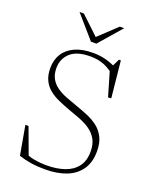

<svg xmlns="http://www.w3.org/2000/svg" viewBox="-162 -971 858 1071"><g transform="rotate(20 267.0 -435.5)"><path d="M418 -655.5 395.5 -659.5 418 -706H429.5L451.5 -489L433 -487.5L387.5 -642.5L428.5 -599.5Q384 -638.5 347 -653.8Q310 -669 263.5 -669Q182.5 -669 144.2 -633.2Q106 -597.5 106 -544Q106 -506 120.5 -480.5Q135 -455 160 -437.5Q185 -420 216.8 -407.8Q248.5 -395.5 283 -383.5Q317.5 -371.5 351.8 -357.5Q386 -343.5 414.8 -322Q443.5 -300.5 460.8 -267Q478 -233.5 478 -183.5Q478 -118 448.2 -75Q418.5 -32 365 -11Q311.5 10 239.5 10Q192.5 10 155.5 4.2Q118.5 -1.5 82.5 -13.5L52 -186H70.5L136.5 -8L93 -47Q127.5 -27.5 164.2 -20.8Q201 -14 240.5 -14Q300 -14 346.2 -30Q392.5 -46 418.8 -80.5Q445 -115 445 -170Q445 -214 428 -243.2Q411 -272.5 383 -291.5Q355 -310.5 321.2 -323.5Q287.5 -336.5 253 -348.5Q219 -361 186.8 -375Q154.5 -389 129.2 -408.8Q104 -428.5 89 -458.5Q74 -488.5 74 -532Q74 -580 96.2 -616Q118.5 -652 162.2 -672.2Q206 -692.5 270.5 -692.5Q315 -692.5 351 -682Q387 -671.5 418 -655.5ZM261.5 -772.5H244.5L359.5 -881H385.5L269 -747H237L120.5 -881H146.5Z"/></g></svg>

Font: Newsreader ExtraLight
Style: Regular
Weight: 250
Designer: Hugues Gentile
Foundry: Production Type
Version: Version 1.003